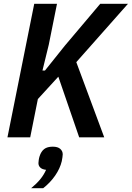

<svg xmlns="http://www.w3.org/2000/svg" viewBox="-20 -718 689 1004"><path d="M285 -317 178 -200 138 0H19L159 -698H278L235 -484L202 -349H215L319 -479L504 -698H649L379 -393L525 0H394ZM256 49Q282 49 295 60.5Q308 72 308 89Q308 94 306.5 104.5Q305 115 303 125Q294 163 268.5 200Q243 237 206 266H143Q171 243 190 220Q209 197 221 170Q201 168 191 158.5Q181 149 181 135Q181 130 182.5 119Q184 108 187 99Q195 74 211 61.5Q227 49 256 49Z"/></svg>

Font: IBM Plex Sans Condensed SemiBold
Style: Italic
Weight: 600
Width: 3
Italic angle: -11°
Designer: Mike Abbink, Paul van der Laan, Pieter van Rosmalen
Foundry: Bold Monday
Version: Version 1.3